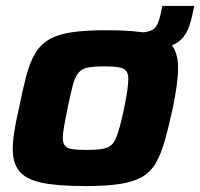

<svg xmlns="http://www.w3.org/2000/svg" viewBox="-20 -620 676 648"><path d="M388 -451 400 -510H441Q472 -510 487.5 -516Q503 -522 510.5 -537Q518 -552 523 -577L528 -600H636L632 -584Q625 -545 613.5 -519Q602 -493 581 -478Q560 -463 524 -457Q488 -451 429 -451ZM268 8Q173 8 120 -3.5Q67 -15 45 -42.5Q23 -70 23 -117Q23 -143 28.5 -177.5Q34 -212 44 -255Q57 -320 69 -365Q81 -410 99 -440Q117 -470 146 -487Q175 -504 221.5 -511Q268 -518 338 -518Q432 -518 485 -507Q538 -496 559.5 -468Q581 -440 581 -392Q581 -366 576.5 -332Q572 -298 563 -255Q549 -190 536 -144.5Q523 -99 505.5 -69Q488 -39 459 -22.5Q430 -6 384 1Q338 8 268 8ZM273 -114Q302 -114 320.5 -116.5Q339 -119 350.5 -126.5Q362 -134 369.5 -150Q377 -166 384 -191.5Q391 -217 399 -255Q406 -290 409.5 -313.5Q413 -337 413 -354Q413 -372 405.5 -381Q398 -390 380.5 -393Q363 -396 333 -396Q297 -396 276.5 -392Q256 -388 244.5 -374Q233 -360 225.5 -331.5Q218 -303 208 -255Q201 -219 196.5 -195Q192 -171 192 -155Q192 -137 199.5 -128Q207 -119 225 -116.5Q243 -114 273 -114Z"/></svg>

Font: Saira SemiExpanded
Style: Bold Italic
Weight: 700
Width: 6
Italic angle: -12°
Designer: Hector Gatti with collaboration of the Omnibus-Type team
Foundry: Omnibus-Type
Version: Version 1.101